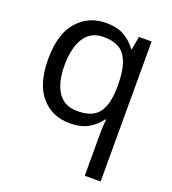

<svg xmlns="http://www.w3.org/2000/svg" viewBox="-142 -653 898 1000"><g transform="rotate(20 307.5 -153.0)"><path d="M442 11Q442 -7 443 -31Q444 -55 447 -72H441Q418 -38 377.5 -14Q337 10 273 10Q176 10 115.5 -59.5Q55 -129 55 -267Q55 -405 116.5 -475.5Q178 -546 276 -546Q339 -546 379 -522Q419 -498 443 -463H447L460 -536H530V240H442ZM290 -63Q373 -63 407.5 -108.5Q442 -154 443 -248V-266Q443 -368 409 -420.5Q375 -473 288 -473Q216 -473 181 -416.5Q146 -360 146 -265Q146 -170 181.5 -116.5Q217 -63 290 -63Z"/></g></svg>

Font: Noto Sans Batak
Style: Regular
Weight: 400
Designer: Monotype Design Team
Foundry: Monotype Imaging Inc.
Version: Version 2.002; ttfautohint (v1.8.4.7-5d5b)